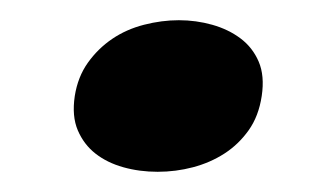

<svg xmlns="http://www.w3.org/2000/svg" viewBox="-20 -160 315 190"><path d="M54 -65Q57 -84 67 -98Q77 -112 91 -121.5Q105 -131 122.5 -135.5Q140 -140 157 -140Q174 -140 190 -135.5Q206 -131 218 -122Q230 -113 236 -99Q242 -85 239 -65Q236 -45 226 -31Q216 -17 202 -8Q188 1 171 5.5Q154 10 136 10Q118 10 102 5.5Q86 1 74.5 -8Q63 -17 57 -31Q51 -45 54 -65Z"/></svg>

Font: Gamine
Style: Bold Italic
Weight: 700
Designer: Tapiwanashe Sebastian Garikayi
Version: Version 1.000